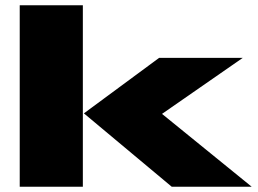

<svg xmlns="http://www.w3.org/2000/svg" viewBox="-20 -710 982 730"><path d="M55 -690H295V0H55ZM903 -490 596 -277 937 0H633L299 -279L585 -490Z"/></svg>

Font: Syne ExtraBold
Style: Regular
Weight: 800
Designer: Lucas Descroix
Foundry: Bonjour Monde
Version: Version 2.200; ttfautohint (v1.8.4)